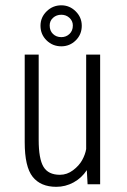

<svg xmlns="http://www.w3.org/2000/svg" viewBox="-20 -712 490 742"><path d="M217 -533Q183.5 -533 160 -556Q136.5 -579 136.5 -612.5Q136.5 -645 160.2 -668.2Q184 -691.5 217 -691.5Q249 -691.5 272.5 -668.2Q296 -645 296 -612.5Q296 -579 272.8 -556Q249.5 -533 217 -533ZM217 -568.5Q235.5 -568.5 248.5 -580.8Q261.5 -593 261.5 -613.5Q261.5 -631 248.5 -643Q235.5 -655 217 -655Q198 -655 185 -643.2Q172 -631.5 172 -613.5Q172 -593 184.8 -580.8Q197.5 -568.5 217 -568.5ZM197.5 10Q137 10 106.2 -28.8Q75.5 -67.5 75.5 -162.5V-501H129.5V-171.5Q129.5 -98.5 148 -67.5Q166.5 -36.5 211.5 -36.5Q239 -36.5 262.2 -54Q285.5 -71.5 297.5 -93.2Q309.5 -115 313 -136V-501H367V0H318.5L315.5 -54.5Q295.5 -24 264.2 -7Q233 10 197.5 10Z"/></svg>

Font: League Mono Condensed UltraLight
Style: Regular
Weight: 200
Width: 1
Designer: Tyler Finck
Foundry: The League of Moveable Type / Tyler Finck
Version: Version 2.210